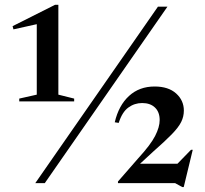

<svg xmlns="http://www.w3.org/2000/svg" viewBox="-20 -742 830 778"><path d="M123 0 620 -715H658.5L161.5 0ZM761 -135 724.5 16H718.5L689.5 0H458V-6.5L540 -100.5Q590 -155 608.5 -191Q627 -227 627 -255.5Q627 -288 608 -306.2Q589 -324.5 556 -324.5Q525 -324.5 500 -306.2Q475 -288 461 -244L445 -246.5Q461 -315 502.8 -353.2Q544.5 -391.5 606.5 -391.5Q662.5 -391.5 693.8 -363.2Q725 -335 725 -294Q725 -269.5 714.2 -247.8Q703.5 -226 676.2 -198Q649 -170 600 -127L547.5 -78.5H699L754 -135ZM129 -358.5V-644L34.5 -623L31 -636L203 -722.5H216.5V-358.5L280.5 -342.5V-331H58V-342.5Z"/></svg>

Font: Newsreader Display Medium
Style: Regular
Weight: 500
Designer: Hugues Gentile
Foundry: Production Type
Version: Version 1.001